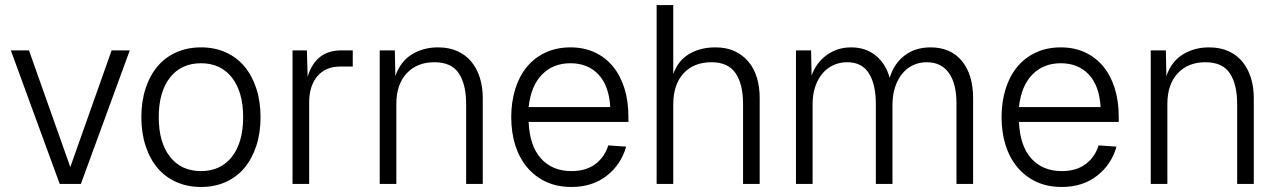

<svg xmlns="http://www.w3.org/2000/svg" viewBox="-20 -730 5078 762"><path d="M217 0 23 -530H95L259 -67L423 -530H495L301 0Z M778 12Q724 12 680 -7.5Q636 -27 605.5 -63Q575 -99 558 -150.5Q541 -202 541 -265Q541 -328 558 -379.5Q575 -431 605.5 -467Q636 -503 680 -522.5Q724 -542 778 -542Q832 -542 875.5 -522.5Q919 -503 949.5 -467Q980 -431 997 -379.5Q1014 -328 1014 -265Q1014 -202 997 -150.5Q980 -99 949.5 -63Q919 -27 875.5 -7.5Q832 12 778 12ZM778 -51Q856 -51 900.5 -108Q945 -165 945 -265Q945 -365 900.5 -422Q856 -479 778 -479Q699 -479 654.5 -422Q610 -365 610 -265Q610 -165 654.5 -108Q699 -51 778 -51Z M1141 0V-530H1198L1201 -425Q1232 -530 1334 -530H1380V-466H1332Q1272 -466 1239.5 -427.5Q1207 -389 1207 -323V0Z M1487 0V-530H1547L1549 -428Q1569 -486 1614.5 -514Q1660 -542 1718 -542Q1763 -542 1796.5 -526.5Q1830 -511 1852 -483.5Q1874 -456 1885 -419.5Q1896 -383 1896 -341V0H1830V-317Q1830 -395 1801 -439Q1772 -483 1704 -483Q1635 -483 1594 -439Q1553 -395 1553 -317V0Z M2248 12Q2191 12 2147 -8.5Q2103 -29 2072 -66Q2041 -103 2025 -153.5Q2009 -204 2009 -265Q2009 -326 2025 -377Q2041 -428 2071 -464.5Q2101 -501 2145 -521.5Q2189 -542 2244 -542Q2297 -542 2339.5 -522.5Q2382 -503 2412 -467Q2442 -431 2458 -380Q2474 -329 2474 -267V-246H2078Q2082 -151 2127 -101Q2172 -51 2248 -51Q2306 -51 2343 -79Q2380 -107 2394 -153L2465 -148Q2445 -77 2388 -32.5Q2331 12 2248 12ZM2402 -305Q2397 -390 2355 -434.5Q2313 -479 2244 -479Q2175 -479 2131 -434Q2087 -389 2078 -305Z M2586 0V-710H2652V-436Q2671 -490 2715.5 -516Q2760 -542 2819 -542Q2863 -542 2895.5 -527Q2928 -512 2950.5 -485Q2973 -458 2984 -421.5Q2995 -385 2995 -341V0H2929V-317Q2929 -397 2899 -440Q2869 -483 2804 -483Q2733 -483 2692.5 -438.5Q2652 -394 2652 -316V0Z M3139 0V-530H3199L3201 -430Q3219 -481 3261 -511.5Q3303 -542 3358 -542Q3415 -542 3455 -510Q3495 -478 3511 -421Q3528 -478 3570.5 -510Q3613 -542 3673 -542Q3753 -542 3797.5 -488Q3842 -434 3842 -340V0H3776V-320Q3776 -399 3745.5 -441Q3715 -483 3658 -483Q3628 -483 3603 -471Q3578 -459 3560 -436.5Q3542 -414 3532 -383Q3522 -352 3522 -314V0H3456V-317Q3456 -395 3428.5 -439Q3401 -483 3342 -483Q3312 -483 3286.5 -471Q3261 -459 3243 -437Q3225 -415 3215 -384.5Q3205 -354 3205 -317V0Z M4194 12Q4137 12 4093 -8.5Q4049 -29 4018 -66Q3987 -103 3971 -153.5Q3955 -204 3955 -265Q3955 -326 3971 -377Q3987 -428 4017 -464.5Q4047 -501 4091 -521.5Q4135 -542 4190 -542Q4243 -542 4285.5 -522.5Q4328 -503 4358 -467Q4388 -431 4404 -380Q4420 -329 4420 -267V-246H4024Q4028 -151 4073 -101Q4118 -51 4194 -51Q4252 -51 4289 -79Q4326 -107 4340 -153L4411 -148Q4391 -77 4334 -32.5Q4277 12 4194 12ZM4348 -305Q4343 -390 4301 -434.5Q4259 -479 4190 -479Q4121 -479 4077 -434Q4033 -389 4024 -305Z M4547 0V-530H4607L4609 -428Q4629 -486 4674.5 -514Q4720 -542 4778 -542Q4823 -542 4856.5 -526.5Q4890 -511 4912 -483.5Q4934 -456 4945 -419.5Q4956 -383 4956 -341V0H4890V-317Q4890 -395 4861 -439Q4832 -483 4764 -483Q4695 -483 4654 -439Q4613 -395 4613 -317V0Z"/></svg>

Font: Geist Light
Style: Regular
Weight: 400
Designer: Basement.studio, Andrés Briganti, Mateo Zaragoza
Foundry: Basement.studio, Vercel, Andrés Briganti, Guido Ferreyra, Mateo Zaragoza
Version: Version 1.401